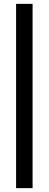

<svg xmlns="http://www.w3.org/2000/svg" viewBox="-20 -801 251 990"><path d="M148 169H63V-781H148Z"/></svg>

Font: Exo 2 Semi Bold Condensed
Style: Regular
Weight: 600
Width: 3
Designer: Natanael Gama
Version: Version 1.001;PS 001.001;hotconv 1.0.70;makeotf.lib2.5.58329